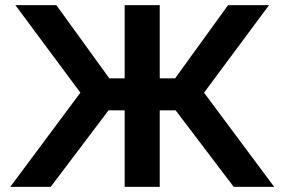

<svg xmlns="http://www.w3.org/2000/svg" viewBox="-20 -730 1111 750"><path d="M20 0 294 -368 40 -710H200L407 -424H467V-710H604V-424H664L871 -710H1031L777 -368L1051 0H893L666 -299H604V0H467V-299H404L178 0Z"/></svg>

Font: Raleway
Style: Bold
Weight: 700
Designer: Matt McInerney, Pablo Impallari, Rodrigo Fuenzalida
Foundry: Matt McInerney, Pablo Impallari, Rodrigo Fuenzalida
Version: Version 4.026